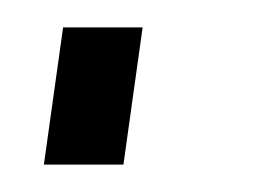

<svg xmlns="http://www.w3.org/2000/svg" viewBox="-20 -120 198 140"><path d="M84 -100 70 0H12L26 -100Z"/></svg>

Font: Pathway Extreme 8pt Thin 12pt Thin
Style: Italic
Weight: 250
Italic angle: -8°
Version: Version 1.001;gftools[0.9.26]